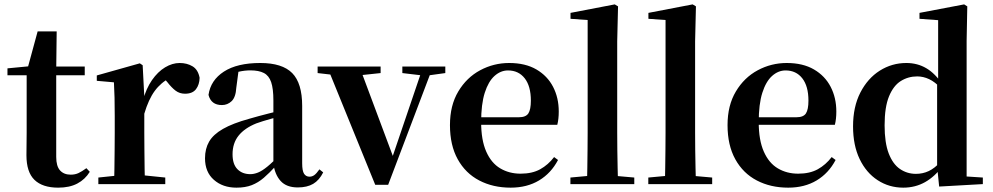

<svg xmlns="http://www.w3.org/2000/svg" viewBox="-20 -839 4526 875"><path d="M169.4 -496.1V-535.7H366.2V-496.1ZM245.1 16.2Q173.7 16.2 137.1 -19.3Q100.5 -54.8 100.5 -131.7Q100.5 -159.8 101 -182.4Q101.5 -205 101.5 -234.7V-496.1H14V-527.5L123.7 -538L105.1 -525.2L151.5 -695.8H238.3L236.2 -519.3V-508.7V-123.8Q236.2 -81.6 253.7 -62.3Q271.2 -43 302.3 -43Q322.4 -43 338 -50.4Q353.7 -57.9 373.7 -72.5L389.2 -56Q367.7 -21.1 332.3 -2.5Q296.9 16.2 245.1 16.2Z M428.2 0V-29.9L536.3 -41.2H622.8L733.2 -29.9V0ZM499.2 0Q500.9 -25.5 501.4 -67.4Q501.9 -109.4 502.4 -154.8Q502.9 -200.3 502.9 -234.8V-310.2Q502.9 -360.7 502 -394.1Q501.2 -427.5 499.2 -463.8L421.1 -470.7V-495.2L617.2 -550.4L630.2 -541.7L637.6 -398.7V-397.7V-234.8Q637.6 -200.3 638.1 -154.8Q638.6 -109.4 639.1 -67.4Q639.6 -25.5 640.6 0ZM637.4 -320.2 604.3 -380.9H631.4Q646 -435.6 672.6 -473.9Q699.3 -512.2 732.4 -532.1Q765.5 -551.9 798.6 -551.9Q832.2 -551.9 857.4 -536.8Q882.7 -521.7 889.7 -484.5Q888.9 -453.2 873.2 -432.6Q857.4 -411.9 823.2 -411.9Q798.5 -411.9 780.2 -425.8Q762 -439.6 742.8 -464.4L719.8 -490.9L756.4 -485.1Q713.5 -463.1 685.2 -424.7Q656.9 -386.2 637.4 -320.2Z M1057.6 16.2Q995.2 16.2 954.8 -19.4Q914.3 -54.9 914.3 -117.6Q914.3 -161.2 933 -193.6Q951.7 -226.1 996.1 -251.5Q1040.6 -277 1116.4 -297.9Q1155.8 -309.4 1205.4 -322Q1255 -334.6 1295 -344.4V-318.9Q1255 -308.9 1215 -297.6Q1174.9 -286.4 1148.1 -276.7Q1094.3 -254.9 1067.1 -220.6Q1039.8 -186.4 1039.8 -135.9Q1039.8 -90.4 1062.1 -67.9Q1084.3 -45.3 1121 -45.3Q1137.3 -45.3 1155.7 -52.6Q1174.1 -59.9 1198.4 -79.7Q1222.8 -99.4 1256.3 -135.5L1271.8 -82.4H1236.7Q1207.6 -50.6 1182.2 -28.7Q1156.7 -6.8 1127.4 4.7Q1098 16.2 1057.6 16.2ZM1337.1 15.2Q1285.6 15.2 1258.9 -14.2Q1232.2 -43.6 1225.9 -94V-96.5V-381.4Q1225.9 -434.7 1215.8 -464.5Q1205.7 -494.3 1182.6 -506.3Q1159.5 -518.3 1121 -518.3Q1095.4 -518.3 1068.3 -512.2Q1041.2 -506.1 1004.8 -491.2L1067.1 -516.3L1056.9 -439.2Q1054.3 -395.9 1035.6 -378Q1016.8 -360.2 991.3 -360.2Q942.1 -360.2 930.2 -406.5Q939.9 -473.5 1000.4 -512.7Q1060.9 -551.9 1166.1 -551.9Q1266.4 -551.9 1311.7 -505.9Q1357.1 -459.8 1357.1 -356.2V-94.8Q1357.1 -60.3 1365.8 -47Q1374.6 -33.8 1390.7 -33.8Q1402.3 -33.8 1412.3 -40.9Q1422.3 -48.1 1435.7 -67.2L1452.9 -53.4Q1435 -17.5 1407.2 -1.1Q1379.4 15.2 1337.1 15.2Z M1690 3.1 1470.7 -535.7H1618L1780.6 -100.6H1759.7L1765.4 -114.7L1908.4 -535.7H1953.4L1749 3.1ZM1427.5 -506V-535.7H1714.6V-506L1609.4 -494.8H1525.1ZM1813.6 -506V-535.7H2009.4V-506L1928.4 -494.8H1908Z M2307.2 16.2Q2226.8 16.2 2164.2 -16.5Q2101.6 -49.1 2066.1 -113Q2030.6 -176.9 2030.6 -268.8Q2030.6 -358.8 2068.6 -422.2Q2106.5 -485.7 2168.2 -518.8Q2229.9 -551.9 2300.4 -551.9Q2374.1 -551.9 2424.5 -522.5Q2474.8 -493.1 2500.6 -443.2Q2526.4 -393.3 2526.4 -330.9Q2526.4 -296.1 2519.7 -270.2H2089.1V-304.6H2344.4Q2376.5 -304.6 2387.9 -322.2Q2399.3 -339.8 2399.3 -380.4Q2399.3 -446.3 2371.2 -482.2Q2343.1 -518 2295.1 -518Q2261.7 -518 2233.6 -492.9Q2205.6 -467.8 2189.1 -416Q2172.7 -364.1 2172.7 -282.7Q2172.7 -200.5 2195.9 -148.2Q2219 -95.8 2259.8 -71.7Q2300.5 -47.5 2352.4 -47.5Q2405.4 -47.5 2441.9 -67.7Q2478.3 -87.9 2505.2 -123.2L2523.1 -109.9Q2491.6 -49.8 2436.7 -16.8Q2381.7 16.2 2307.2 16.2Z M2579.5 0V-29.9L2691.2 -40.2H2754L2870.6 -29.9V0ZM2655.1 0Q2656.1 -35.1 2656.6 -75.2Q2657.1 -115.3 2657.6 -156.4Q2658.1 -197.6 2658.1 -234.8V-747.8L2580 -753.3V-780.3L2781.6 -819L2796.6 -810L2792.8 -650.9V-234.8Q2792.8 -197.6 2793.3 -156.4Q2793.8 -115.3 2794.7 -75.2Q2795.6 -35.1 2796.6 0Z M2934.5 0V-29.9L3046.2 -40.2H3109L3225.6 -29.9V0ZM3010.1 0Q3011.1 -35.1 3011.6 -75.2Q3012.1 -115.3 3012.6 -156.4Q3013.1 -197.6 3013.1 -234.8V-747.8L2935 -753.3V-780.3L3136.6 -819L3151.6 -810L3147.8 -650.9V-234.8Q3147.8 -197.6 3148.3 -156.4Q3148.8 -115.3 3149.7 -75.2Q3150.6 -35.1 3151.6 0Z M3572.2 16.2Q3491.8 16.2 3429.2 -16.5Q3366.6 -49.1 3331.1 -113Q3295.6 -176.9 3295.6 -268.8Q3295.6 -358.8 3333.6 -422.2Q3371.5 -485.7 3433.2 -518.8Q3494.9 -551.9 3565.4 -551.9Q3639.1 -551.9 3689.5 -522.5Q3739.8 -493.1 3765.6 -443.2Q3791.4 -393.3 3791.4 -330.9Q3791.4 -296.1 3784.7 -270.2H3354.1V-304.6H3609.4Q3641.5 -304.6 3652.9 -322.2Q3664.3 -339.8 3664.3 -380.4Q3664.3 -446.3 3636.2 -482.2Q3608.1 -518 3560.1 -518Q3526.7 -518 3498.6 -492.9Q3470.6 -467.8 3454.1 -416Q3437.7 -364.1 3437.7 -282.7Q3437.7 -200.5 3460.9 -148.2Q3484 -95.8 3524.8 -71.7Q3565.5 -47.5 3617.4 -47.5Q3670.4 -47.5 3706.9 -67.7Q3743.3 -87.9 3770.2 -123.2L3788.1 -109.9Q3756.6 -49.8 3701.7 -16.8Q3646.7 16.2 3572.2 16.2Z M4096.5 16.2Q4032 16.2 3979.9 -17.7Q3927.7 -51.5 3897.6 -114.2Q3867.6 -176.8 3867.6 -263.1Q3867.6 -352.4 3900.9 -417.2Q3934.2 -482 3989.4 -517Q4044.7 -551.9 4110.5 -551.9Q4160.9 -551.9 4201.4 -528.1Q4241.8 -504.4 4275.8 -453.6H4285.1L4268.3 -436.8Q4240.9 -465.9 4214.3 -478.3Q4187.7 -490.8 4159.9 -490.8Q4119.2 -490.8 4085.5 -469.9Q4051.9 -449.1 4031.6 -400.1Q4011.4 -351.2 4011.4 -267.7Q4011.4 -188.6 4030.1 -139.8Q4048.9 -91.1 4081.4 -68.9Q4113.9 -46.7 4154.3 -46.7Q4185.5 -46.7 4212.5 -59.4Q4239.5 -72.1 4265.8 -100.9L4284.6 -80.8H4274.1Q4240.8 -34.5 4196 -9.1Q4151.1 16.2 4096.5 16.2ZM4260 11.2 4250.7 -81.1V-83.3V-457.2L4255.4 -468.4V-747.1L4170.4 -753.3V-780.3L4373.9 -819L4388.2 -810L4385.2 -652.7V-34.7L4459.1 -29.9V0Z"/></svg>

Font: Noto Serif KR
Style: Regular
Weight: 200
Designer: Ryoko NISHIZUKA 西塚涼子 (kana & ideographs); Frank Grießhammer (Latin, Greek & Cyrillic); Wenlong ZHANG 张文龙 (bopomofo); San
Foundry: Adobe
Version: Version 2.001;hotconv 1.1.0;makeotfexe 2.6.0